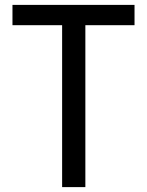

<svg xmlns="http://www.w3.org/2000/svg" viewBox="-20 -765 601 785"><path d="M234 0V-662H31V-745H530V-662H329V0Z"/></svg>

Font: Plus Jakarta Display
Style: Regular
Weight: 400
Designer: Gumpita Rahayu
Foundry: Tokotype Studio
Version: Version 1.000;hotconv 1.0.109;makeotfexe 2.5.65596